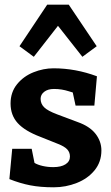

<svg xmlns="http://www.w3.org/2000/svg" viewBox="-20 -788 474 818"><path d="M32 -154H115L127 -94Q140 -86 161.5 -81Q183 -76 207 -76Q240 -76 259 -88Q278 -100 278 -121Q278 -139 266.5 -151.5Q255 -164 227 -175L152 -205Q86 -230 55.5 -263.5Q25 -297 25 -347Q25 -395 52.5 -429Q80 -463 122.5 -480Q165 -497 208 -497Q302 -497 393 -463L382 -338H302L290 -394Q286 -395 272 -399.5Q258 -404 242.5 -406.5Q227 -409 210 -409Q184 -409 168.5 -397Q153 -385 153 -367Q153 -346 168 -331Q183 -316 223 -301L311 -268Q362 -250 387 -218Q412 -186 412 -147Q412 -98 383 -62.5Q354 -27 307 -8.5Q260 10 209 10Q152 10 108.5 1.5Q65 -7 20 -25ZM331 -546 227 -678 124 -546 63 -591 181 -768H273L392 -591Z"/></svg>

Font: Enriqueta
Style: Bold
Weight: 700
Designer: Viviana Monsalve, Gustavo Ibarra
Foundry: 72Puntos
Version: Version 2.000